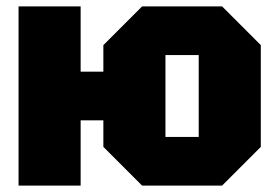

<svg xmlns="http://www.w3.org/2000/svg" viewBox="-20 -580 868 600"><path d="M38 0V-560H232V-356H303V-439L424 -560H674L795 -439V-121L674 0H424L303 -121V-204H232V0ZM497 -152H601V-408H497Z"/></svg>

Font: Tektur SemiCondensed ExtraBold
Style: Regular
Weight: 800
Width: 4
Designer: Adam Jagosz
Foundry: Adam Jagosz
Version: Version 1.005;gftools[0.9.30]